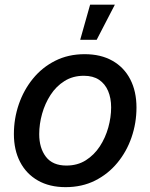

<svg xmlns="http://www.w3.org/2000/svg" viewBox="-20 -771 629 803"><path d="M254.4 11.7Q187 11.7 138.4 -16.1Q89.8 -43.9 64 -93.8Q38.1 -143.6 38.1 -210.4Q38.1 -274.9 58.6 -334.7Q79.1 -394.5 117.7 -441.9Q156.2 -489.3 210.9 -516.8Q265.6 -544.4 334 -544.4Q401.9 -544.4 450.4 -516.8Q499 -489.3 524.9 -439Q550.8 -388.7 550.8 -321.3Q550.8 -256.8 530.3 -197Q509.8 -137.2 470.9 -90.1Q432.1 -43 377.4 -15.6Q322.8 11.7 254.4 11.7ZM257.8 -78.6Q304.2 -78.6 339.1 -100.8Q374 -123 397.5 -158.9Q420.9 -194.8 432.9 -237.8Q444.8 -280.8 444.8 -321.8Q444.8 -360.8 432.1 -390.6Q419.4 -420.4 394.3 -437.3Q369.1 -454.1 330.6 -454.1Q284.7 -454.1 249.8 -432.1Q214.8 -410.2 191.4 -374Q168 -337.9 156 -294.9Q144 -252 144 -210Q144 -151.9 172.1 -115.2Q200.2 -78.6 257.8 -78.6ZM315.4 -604.5 356.9 -751.5H460.4L384.3 -604.5Z"/></svg>

Font: Inter 20pt Medium
Style: Italic
Weight: 500
Italic angle: -9.3988°
Version: Version 4.001;git-66647c0bb